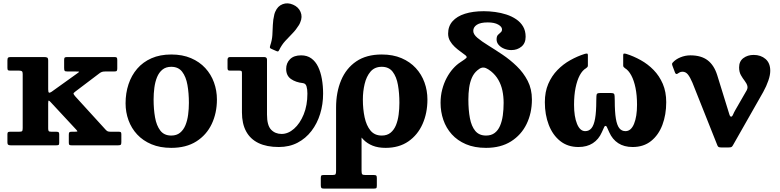

<svg xmlns="http://www.w3.org/2000/svg" viewBox="-20 -856 4596 1131"><path d="M92.2 -440Q104.5 -440 109.1 -436.2Q113.7 -432.5 113.7 -420V-101.5Q113.7 -87.5 110.2 -83.8Q106.7 -80 92.7 -80H40.3Q30.5 -80 27.1 -77.3Q23.7 -74.5 23.7 -65V-17.5Q23.7 -7.2 28 -3.6Q32.3 0 43.3 0H310.8Q321.3 0 325 -2.3Q328.8 -4.5 328.8 -14.5V-65.5Q328.8 -74.8 324.5 -77.4Q320.3 -80 311.3 -80H282.3Q269.8 -80 266.8 -84.1Q263.8 -88.3 263.8 -99.5V-246.5Q263.8 -264.2 267.4 -263.4Q271 -262.5 278.3 -254.5L428.3 -93Q435 -85.8 435.8 -82.9Q436.5 -80 420 -80H403.3Q391.5 -80 388.4 -76.8Q385.3 -73.5 385.3 -61.8V-17Q385.3 -6.2 388.1 -3.1Q391 0 401.8 0H674.8Q687 0 690.9 -3.1Q694.8 -6.2 694.8 -18.5V-65.3Q694.8 -74.8 691.5 -77.4Q688.3 -80 678.8 -80H632.3Q619 -80 613.6 -82.8Q608.3 -85.5 602.3 -92L424 -287.5Q413.8 -299.2 413 -303.9Q412.3 -308.5 424.8 -317.5L565.8 -424.2Q573.3 -430 580.8 -432.5Q588.3 -435 602.3 -435H653.8Q664.8 -435 667.8 -438.7Q670.8 -442.5 670.8 -453.2V-502Q670.8 -513 667.9 -516.5Q665 -520 654.3 -520H375.8Q365.3 -520 361.5 -517Q357.8 -514 357.8 -502.5V-455.5Q357.8 -442.2 361.1 -438.6Q364.5 -435 377.5 -435H421.8Q447 -435 446.1 -432.9Q445.3 -430.7 431.3 -421L283.8 -315.3Q273.8 -308.5 268.8 -310.3Q263.8 -312 263.8 -329.8V-498.7Q263.8 -513.5 258.1 -516.8Q252.5 -520 238.3 -520H43.3Q31.5 -520 27.6 -516.1Q23.7 -512.2 23.7 -500V-457Q23.7 -446.5 26.4 -443.2Q29 -440 40.5 -440Z M884.8 -270Q884.8 -305.2 889.3 -339.5Q893.8 -373.7 905.1 -401.5Q916.5 -429.2 936.9 -445.9Q957.3 -462.5 988.8 -462.5Q1030.8 -462.5 1053.2 -433.1Q1075.7 -403.7 1084.2 -355.4Q1092.7 -307 1092.7 -250Q1092.7 -214.8 1088.2 -180.5Q1083.7 -146.3 1072.4 -118.5Q1061 -90.8 1040.6 -74.1Q1020.3 -57.5 988.8 -57.5Q946.8 -57.5 924.3 -86.9Q901.8 -116.3 893.3 -164.6Q884.8 -213 884.8 -270ZM719.7 -247.5Q719.7 -195 737 -147.6Q754.2 -100.2 788.2 -63.7Q822.2 -27.2 872.5 -6.1Q922.8 15 988.8 15Q1076.8 15 1136.6 -23Q1196.5 -61 1227.1 -125.5Q1257.8 -190 1257.8 -270Q1257.8 -322.5 1240.5 -370.3Q1223.3 -418 1189.3 -455Q1155.3 -492 1105 -513.5Q1054.8 -535 988.8 -535Q922.8 -535 872.5 -512.9Q822.2 -490.8 788.2 -451.3Q754.2 -411.7 737 -359.6Q719.7 -307.5 719.7 -247.5Z M1638.8 -67 1622.3 10Q1684.3 10 1732.6 -15.2Q1781 -40.5 1814.6 -84.4Q1848.3 -128.2 1865.8 -185Q1883.3 -241.7 1883.3 -304.5Q1883.3 -349.7 1876.1 -390.5Q1869 -431.3 1853.9 -462.6Q1838.8 -494 1814 -512Q1789.3 -530 1753.8 -530Q1711 -530 1688.4 -507.2Q1665.7 -484.5 1665.7 -450.2Q1665.7 -410.5 1693.9 -390.7Q1722 -371 1763.8 -366.5Q1780.5 -364.5 1785.6 -347.5Q1790.8 -330.5 1790.8 -304.5Q1790.8 -235.5 1768.9 -181.9Q1747 -128.3 1712.1 -97.6Q1677.3 -67 1638.8 -67ZM1390.7 -440Q1399.7 -440 1402.5 -437.2Q1405.2 -434.5 1405.2 -425.5V-194Q1405.2 -127.5 1429.9 -82Q1454.5 -36.5 1502.9 -13.2Q1551.3 10 1622.3 10L1638.8 -67Q1601 -67 1576.9 -92.3Q1552.8 -117.5 1552.8 -181V-504.5Q1552.8 -512.7 1548.3 -516.4Q1543.8 -520 1535.8 -520H1334.8Q1327.8 -520 1324 -516Q1320.3 -512 1320.3 -504.5V-454.5Q1320.3 -446.5 1323.3 -443.2Q1326.3 -440 1333.3 -440ZM1741 -708.5Q1743.8 -713 1745.5 -716.9Q1747.3 -720.7 1748.8 -724.7Q1762.8 -756.7 1750.5 -785.7Q1738.3 -814.7 1706.3 -828.5Q1674.3 -842.5 1645 -831.4Q1615.7 -820.3 1602 -788Q1600.2 -784 1598.7 -780.2Q1597.2 -776.5 1596 -771.2Q1588.2 -739.3 1587.2 -709.1Q1586.2 -679 1584.4 -649Q1582.5 -619 1571.7 -587.5Q1569.5 -580.7 1569.9 -576.2Q1570.2 -571.7 1578 -568.5L1607.3 -555.5Q1615 -552.2 1617.9 -553.1Q1620.8 -554 1624.5 -561.2Q1639.5 -592 1660 -614.4Q1680.5 -636.7 1701.9 -658.4Q1723.3 -680 1741 -708.5Z M2109.8 150.5V-259L1959.7 -222.5V150.2Q1959.7 165.7 1956.4 170.4Q1953 175 1937.7 175H1885.7Q1875 175 1872.4 178.6Q1869.7 182.2 1869.7 193V235Q1869.7 246.8 1873 250.9Q1876.2 255 1888.7 255H2179.8Q2192.8 255 2196.3 252.4Q2199.8 249.8 2199.8 236.8V192.5Q2199.8 181.2 2196.4 178.1Q2193 175 2182.3 175H2133.8Q2117.8 175 2113.8 170.6Q2109.8 166.2 2109.8 150.5ZM2117.5 -270Q2117.5 -317 2127.9 -361.2Q2138.3 -405.5 2162.5 -434Q2186.8 -462.5 2228.8 -462.5Q2270.8 -462.5 2293.2 -433.1Q2315.7 -403.7 2324.2 -355.4Q2332.7 -307 2332.7 -250Q2332.7 -214.8 2328.2 -180.5Q2323.7 -146.3 2312.4 -118.5Q2301 -90.8 2280.6 -74.1Q2260.3 -57.5 2228.8 -57.5Q2186.8 -57.5 2162.5 -86.9Q2138.3 -116.3 2127.9 -164.6Q2117.5 -213 2117.5 -270ZM1959.7 -222.5Q1959.7 -204.5 1967.5 -196.1Q1975.2 -187.8 1987.6 -184.3Q2000 -180.8 2014.4 -178.3Q2028.8 -175.8 2042.5 -169.9Q2056.3 -164 2066 -150.5Q2072.3 -116 2085.6 -85.8Q2099 -55.5 2121.3 -33Q2143.5 -10.5 2175.6 2.3Q2207.8 15 2251.3 15Q2330.5 15 2385.5 -23Q2440.5 -61 2469.1 -125.5Q2497.8 -190 2497.8 -270Q2497.8 -322.5 2480.5 -370.3Q2463.3 -418 2429.3 -455Q2395.3 -492 2345 -513.5Q2294.8 -535 2228.8 -535Q2138.3 -535 2078.6 -494.4Q2019 -453.8 1989.4 -383.1Q1959.7 -312.5 1959.7 -222.5Z M2739 -270Q2739 -306 2743.5 -338.5Q2748 -371 2759.5 -397.6Q2771 -424.2 2792.3 -442Q2806 -454 2818 -457Q2830 -460 2842.8 -454.6Q2855.5 -449.2 2871.8 -436.5Q2899 -414.5 2915.5 -385.7Q2932 -357 2939.4 -322.5Q2946.7 -288 2946.7 -250Q2946.7 -211 2941.9 -176.3Q2937 -141.5 2925.5 -114.8Q2914 -88 2893.9 -72.8Q2873.8 -57.5 2843 -57.5Q2802.3 -57.5 2779.6 -84.9Q2757 -112.3 2748 -160.1Q2739 -208 2739 -270ZM2937.2 -683Q2937.2 -671.5 2929.2 -665.2Q2921.2 -659 2913.2 -650.5Q2905.2 -642 2905.2 -624Q2905.2 -605.5 2917.8 -591.2Q2930.3 -577 2950.1 -569Q2970 -561 2992.3 -561Q3027.3 -561 3051.8 -581.4Q3076.3 -601.7 3076.3 -639.5Q3076.3 -674.5 3061.3 -699.9Q3046.3 -725.3 3020.6 -742.6Q2995 -760 2963 -770.4Q2931 -780.8 2896.6 -785.4Q2862.3 -790 2829.8 -790Q2766 -790 2718.7 -775Q2671.5 -760 2645.6 -730.6Q2619.7 -701.3 2619.7 -658Q2619.7 -634 2630.9 -614.7Q2642 -595.5 2658.5 -580.1Q2675 -564.7 2692.1 -552.6Q2709.2 -540.5 2721.7 -530.5Q2733.2 -521 2726.7 -514.4Q2720.2 -507.7 2692.2 -489.5Q2669.5 -475 2648.6 -451.5Q2627.7 -428 2611.2 -397.1Q2594.7 -366.3 2585 -329Q2575.2 -291.8 2575.2 -250Q2575.2 -197.5 2591.6 -149.7Q2608 -102 2641.2 -65Q2674.5 -28 2724.8 -6.5Q2775 15 2843 15Q2929.8 15 2990.1 -23Q3050.5 -61 3081.9 -125.5Q3113.3 -190 3113.3 -270Q3113.3 -331.5 3088.4 -379.8Q3063.5 -428 3024.1 -466Q2984.8 -504 2940.5 -533.8Q2896.3 -563.5 2856.9 -587.8Q2817.5 -612 2792.6 -632.9Q2767.8 -653.7 2767.8 -674Q2767.8 -696.2 2788.9 -710.1Q2810 -724 2853.3 -724Q2892.3 -724 2914.8 -711.2Q2937.2 -698.5 2937.2 -683Z M3361.5 -239Q3361.5 -294.5 3370.4 -338.6Q3379.3 -382.7 3395.1 -412.4Q3411 -442 3432 -454Q3436.8 -457 3439.9 -460.7Q3443 -464.5 3443 -470V-531Q3443 -539 3439 -540.2Q3435 -541.5 3424.5 -538.5Q3381.5 -525 3339.5 -501.6Q3297.5 -478.3 3263.8 -443.6Q3230 -409 3209.7 -362Q3189.5 -315 3189.5 -254ZM3732.5 -239 3904.5 -254Q3904.5 -315 3884.3 -362Q3864 -409 3830.3 -443.6Q3796.5 -478.3 3754.5 -501.6Q3712.5 -525 3669.5 -538.5Q3659 -541.5 3655 -540.2Q3651 -539 3651 -531V-470Q3651 -464.5 3654.1 -460.9Q3657.3 -457.2 3662 -454Q3682.5 -441.7 3698.5 -412.1Q3714.5 -382.5 3723.5 -338.5Q3732.5 -294.5 3732.5 -239ZM3578.3 -308H3515.5Q3499 -308 3495.7 -301.8Q3492.5 -295.5 3492.5 -263Q3492.5 -197 3485.5 -157.6Q3478.5 -118.3 3464.1 -100.9Q3449.8 -83.5 3427.3 -83.5Q3396.5 -83.5 3379 -126.5Q3361.5 -169.5 3361.5 -239L3189.5 -254Q3189.5 -180.5 3212.5 -120.6Q3235.5 -60.7 3279.7 -25.4Q3324 10 3387.5 10Q3437.5 10 3472.1 -12.5Q3506.8 -35 3525 -76.5Q3536.5 -102.5 3539.5 -108.5Q3542.5 -114.5 3547 -114.5Q3551.5 -114.5 3554.5 -108.5Q3557.5 -102.5 3569 -76.5Q3587.3 -35 3621.9 -12.5Q3656.5 10 3706.5 10Q3771.3 10 3815.4 -25.4Q3859.5 -60.7 3882 -120.6Q3904.5 -180.5 3904.5 -254L3732.5 -239Q3732.5 -169.5 3714.9 -126.5Q3697.2 -83.5 3664.5 -83.5Q3642 -83.5 3628.1 -100.9Q3614.3 -118.3 3607.8 -157.6Q3601.3 -197 3601.3 -263Q3601.3 -295.5 3598 -301.8Q3594.8 -308 3578.3 -308Z M4297.5 -0.3 4475.8 -314Q4495 -348.7 4506.1 -381.4Q4517.3 -414 4517.3 -439Q4517.3 -484.5 4489.5 -508.5Q4461.8 -532.5 4419.3 -532.5Q4384 -532.5 4358.9 -513.7Q4333.8 -495 4333.8 -459Q4333.8 -432 4344.5 -413.1Q4355.3 -394.2 4366.9 -379.4Q4378.5 -364.5 4382.5 -349.4Q4386.5 -334.2 4373 -314.5L4311.3 -207.3Q4304 -194.8 4298.5 -181.8Q4293 -168.8 4286.8 -168.8Q4280.5 -168.8 4276.5 -181.8Q4272.5 -194.8 4268 -209.3L4204.8 -413.5Q4186.5 -471.8 4148.5 -500.9Q4110.5 -530 4046.8 -530Q4016.5 -530 3987.9 -518.2Q3959.3 -506.5 3942 -486.5Q3938.5 -482.5 3938.8 -478.2Q3939 -474 3940.8 -469.5L3956.8 -427Q3958.3 -423.5 3962 -421Q3965.8 -418.5 3970.3 -421.5Q3974.3 -424 3981.8 -428.7Q3989.3 -433.5 4000.3 -433.5Q4019.3 -433.5 4032.4 -417Q4045.5 -400.5 4058.8 -369L4206.3 1.5Q4209 8 4213.8 10.3Q4218.5 12.5 4228.3 12.5H4272.5Q4284.3 12.5 4288.8 9.9Q4293.3 7.3 4297.5 -0.3Z"/></svg>

Font: Besley
Style: Regular
Weight: 400
Designer: Owen Earl
Foundry: indestructible type*
Version: Version 4.000